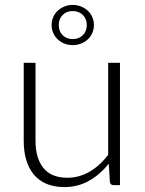

<svg xmlns="http://www.w3.org/2000/svg" viewBox="-20 -753 590 781"><path d="M468 -497.5V0H441.5Q429 0 427 -13L422.5 -87Q388 -44 342.8 -18Q297.5 8 242 8Q200.5 8 169.5 -5Q138.5 -18 118 -42.5Q97.5 -67 87 -101.5Q76.5 -136 76.5 -179.5V-497.5H124.5V-179.5Q124.5 -109.5 156.5 -69.8Q188.5 -30 254 -30Q302.5 -30 344.8 -54.8Q387 -79.5 420 -123.5V-497.5ZM190 -651Q190 -669 196.8 -684Q203.5 -699 215.2 -709.8Q227 -720.5 242.5 -726.8Q258 -733 275.5 -733Q293.5 -733 309.2 -726.8Q325 -720.5 336.8 -709.8Q348.5 -699 355.2 -684Q362 -669 362 -651Q362 -633 355.2 -618.2Q348.5 -603.5 336.8 -592.5Q325 -581.5 309.2 -575.5Q293.5 -569.5 275.5 -569.5Q258 -569.5 242.5 -575.5Q227 -581.5 215.2 -592.5Q203.5 -603.5 196.8 -618.2Q190 -633 190 -651ZM219 -651Q219 -626 234.8 -610Q250.5 -594 276 -594Q301 -594 317 -610Q333 -626 333 -651Q333 -676 317 -692Q301 -708 276 -708Q250.5 -708 234.8 -692Q219 -676 219 -651Z"/></svg>

Font: Lato 2
Style: Regular
Weight: 300
Designer: Lukasz Dziedzic with Adam Twardoch and Botio Nikoltchev
Foundry: tyPoland Lukasz Dziedzic
Version: Version 2.015; 2015-08-06; http://www.latofonts.com/